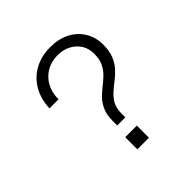

<svg xmlns="http://www.w3.org/2000/svg" viewBox="-184 -864 1018 1018"><g transform="rotate(-45 325.0 -355.0)"><path d="M294 -165V-199Q294 -244 307.5 -274.5Q321 -305 341.5 -326.5Q362 -348 385.5 -366Q409 -384 429.5 -404Q450 -424 463.5 -451.5Q477 -479 477 -520Q477 -559 459 -588Q441 -617 409 -634.5Q377 -652 335 -652Q264 -652 218.5 -606Q173 -560 172 -483H104Q107 -552 137 -603Q167 -654 218.5 -682Q270 -710 336 -710Q399 -710 445.5 -686Q492 -662 518.5 -619Q545 -576 545 -521Q545 -473 531.5 -440Q518 -407 496.5 -383.5Q475 -360 450.5 -341.5Q426 -323 404.5 -303.5Q383 -284 369.5 -259.5Q356 -235 355 -199V-165ZM280 0V-91H367V0Z"/></g></svg>

Font: Azeret Mono ExtraLight
Style: Regular
Weight: 250
Designer: Martin Vácha
Foundry: Displaay
Version: Version 1.002